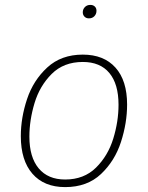

<svg xmlns="http://www.w3.org/2000/svg" viewBox="-20 -754 603 784"><path d="M65 -198Q65 -273 90.5 -349.5Q116 -426 173 -478.5Q230 -531 318 -531Q404 -531 451.5 -478Q499 -425 499 -327Q499 -252 474 -174.5Q449 -97 392.5 -43.5Q336 10 246 10Q160 10 112.5 -44.5Q65 -99 65 -198ZM464 -326Q464 -411 426.5 -456Q389 -501 318 -501Q240 -501 191 -452Q142 -403 121 -333Q100 -263 100 -196Q100 -112 138 -66.5Q176 -21 246 -21Q323 -21 372 -69.5Q421 -118 442.5 -188Q464 -258 464 -326ZM318 -704Q318 -716 326.5 -725Q335 -734 349 -734Q360 -734 367 -727.5Q374 -721 374 -710Q374 -697 365.5 -688Q357 -679 343 -679Q332 -679 325 -686Q318 -693 318 -704Z"/></svg>

Font: FiraGO UltraLight
Style: Italic
Weight: 200
Italic angle: -8°
Designer: bBox Type GmbH
Foundry: bBox Type GmbH
Version: Version 1.001